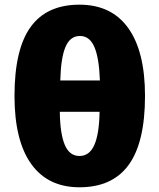

<svg xmlns="http://www.w3.org/2000/svg" viewBox="-20 -791 682 821"><path d="M600.1 -380.9Q600.1 -182.6 530.5 -86.4Q460.9 9.8 319.8 9.8Q184.6 9.8 113.3 -90.1Q42 -189.9 42 -380.9Q42 -580.1 110.8 -675.5Q179.7 -771 319.8 -771Q457 -771 528.6 -670.7Q600.1 -570.3 600.1 -380.9ZM319.8 -124Q362.8 -124 383.5 -171.4Q404.3 -218.8 405.8 -313H235.8Q236.8 -220.2 256.8 -172.1Q276.9 -124 319.8 -124ZM321.8 -637.2Q279.8 -637.2 260 -590.3Q240.2 -543.5 237.8 -446.8H407.2Q403.8 -543.5 383.5 -590.3Q363.3 -637.2 321.8 -637.2Z"/></svg>

Font: OpenSansExtrabold
Style: Regular
Weight: 800
Foundry: Ascender Corporation
Version: Version 1.10